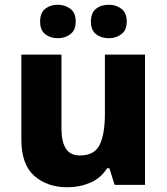

<svg xmlns="http://www.w3.org/2000/svg" viewBox="-20 -779 703 809"><path d="M591 -549V0H463L441 -70H431Q405 -28 360 -9Q315 10 264 10Q179 10 124.5 -38Q70 -86 70 -191V-549H239V-238Q239 -182 257.5 -153Q276 -124 317 -124Q378 -124 400 -169Q422 -214 422 -299V-549ZM149 -688Q149 -725 170.5 -742Q192 -759 223 -759Q254 -759 276.5 -742Q299 -725 299 -688Q299 -652 276.5 -635Q254 -618 223 -618Q192 -618 170.5 -635Q149 -652 149 -688ZM363 -688Q363 -725 384.5 -742Q406 -759 439 -759Q469 -759 491.5 -742Q514 -725 514 -688Q514 -652 491.5 -635Q469 -618 439 -618Q406 -618 384.5 -635Q363 -652 363 -688Z"/></svg>

Font: Noto Sans Bengali ExtraBold
Style: Regular
Weight: 800
Designer: Jelle Bosma - Monotype Design Team
Foundry: Monotype Imaging Inc.
Version: Version 2.003; ttfautohint (v1.8.4.7-5d5b)